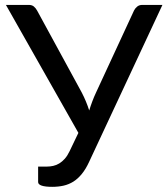

<svg xmlns="http://www.w3.org/2000/svg" viewBox="-20 -736 666 763"><path d="M625.5 -716.5 334.5 -93.5Q321 -64 305.2 -44.8Q289.5 -25.5 271.5 -14.2Q253.5 -3 232.5 1.8Q211.5 6.5 187.5 6.5Q160.5 6.5 146 1.8Q131.5 -3 131.5 -12.5V-74H166.5Q179 -74 191.5 -76.8Q204 -79.5 215.5 -86.5Q227 -93.5 237.5 -105.2Q248 -117 256.5 -135L291.5 -208L3.5 -716.5H94Q107 -716.5 114.5 -710.2Q122 -704 127.5 -694L304.5 -369Q323 -333.5 334.5 -297Q340 -315 346.8 -333Q353.5 -351 362 -369L512.5 -694Q516.5 -702.5 524.8 -709.5Q533 -716.5 545.5 -716.5Z"/></svg>

Font: Lato-Regular
Style: Regular
Weight: 400
Designer: Lukasz Dziedzic with Adam Twardoch and Botio Nikoltchev
Foundry: tyPoland Lukasz Dziedzic
Version: Version 2.015; 2015-08-06; http://www.latofonts.com/